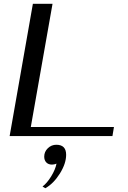

<svg xmlns="http://www.w3.org/2000/svg" viewBox="-20 -720 676 1016"><path d="M154 -700H258L143 -48H583L575 0H31ZM205 267Q229 249 251 213Q273 177 279 146Q267 151 255 151Q236 151 225 139.5Q214 128 214 109Q214 83 233 64.5Q252 46 278 46Q330 46 330 99Q330 145 297 198Q264 251 220 276Z"/></svg>

Font: Fahkwang
Style: Italic
Weight: 400
Italic angle: -10°
Version: Version 1.000; ttfautohint (v1.6)